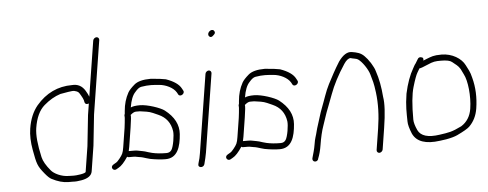

<svg xmlns="http://www.w3.org/2000/svg" viewBox="-48 -810 2424 953"><g transform="rotate(-5 1164.0 -333.5)"><path d="M347.3 -27 367.2 -153 383.6 -307 392.7 -364C391.9 -363.3 391.2 -363 390.5 -363C380.9 -360 374.6 -362.6 371.8 -371L369.5 -382C367.8 -388 363.8 -396.3 357.5 -407C346 -426.3 346.4 -426.3 326 -432.1C317.3 -434.6 276.6 -426.6 256 -423C227.6 -414 200.1 -398.1 173.7 -375.2C147.2 -352.4 130 -315.7 122 -265C116.5 -230.8 121.1 -182 135.5 -118.8C140.1 -98.7 153.5 -75.4 175.8 -49C189 -33.2 224.4 -14 263.2 -14C271.2 -14 279 -13.8 286.7 -13.4C295.8 -12.9 345.8 -17.9 347.3 -27ZM471.6 -673 413.6 -307 397.2 -153 377.3 -27C374 -6.4 356.2 6.8 323.8 12.7C306.5 15.9 292.1 17 280.5 16H257.5C232.3 16 204.7 8.2 174.7 -7.5C166.4 -11.8 156 -21.6 143.5 -36.9C110.3 -77.3 108.1 -87.8 95.2 -158C88 -197.3 86.9 -233 92 -265C99.2 -310.7 114.8 -348 138.7 -377C186.9 -433.7 246.4 -462 317.2 -462C345.7 -464.3 367.5 -452.8 382.7 -427.5C390.1 -415.2 395.1 -405 397.9 -397L441.6 -673C442.8 -680.9 451 -688 459 -688C466.9 -688 472.8 -680.9 471.6 -673Z M748.4 -55C726.4 -55 701.2 -57.7 672.7 -63L654.5 -68C641.5 -71.7 632.7 -75.5 618.4 -77C606.9 -78.2 602.9 -81 591.6 -81H566.6C563.9 -81 561.4 -82 559 -84C541.4 -57.2 525.7 -40.2 512 -33L499.8 -26C484.6 -17.6 467.9 -40.5 489 -52L501.1 -59C506.2 -61.7 512.5 -67.8 520 -77.5C535.2 -97 539 -102.8 543.8 -133L558.7 -227C561 -241.9 562.9 -264 564 -276.5C564.9 -286.1 561.3 -288 565.8 -297C565.8 -301.7 566.2 -306.3 567 -311C569.7 -344.5 578.5 -374.5 593.2 -401C598.8 -411 609.9 -423.2 626.5 -437.5C643.1 -451.8 670.4 -459 708.4 -459C743 -456.5 768.2 -453.5 784 -450C823.5 -436.1 848.7 -418.4 859.6 -397L865 -387C874.5 -371 846.5 -354 838.3 -370L832.9 -380C817.9 -405.4 780.6 -422.3 749.5 -425C720.1 -427.6 696.9 -430.1 659 -423.5C649.5 -421.9 639.3 -414.4 628.2 -401C614 -386.6 604 -361.6 598.4 -326C608.4 -330.7 623.6 -333 644 -333C681.7 -333 745.9 -310.8 765.3 -295.9C811.3 -260.4 832.6 -219.5 829.1 -173C824.4 -109.9 807.7 -55 748.4 -55ZM588.7 -227 573.8 -133C572.5 -125 571 -117.7 569.3 -111H595.1C603.2 -111 609.4 -110.5 613.6 -109.5C633.8 -104.7 640.2 -106.1 666.1 -97L684.3 -92C705.5 -87.1 728.3 -85 755.2 -85C766.5 -85 775 -89.3 780.7 -98C791.2 -113.8 800.5 -169.3 797.4 -190.5C791.3 -232 769.4 -261 731.7 -277.5C724.8 -280.5 716.2 -284.3 705.8 -289C685.4 -298.1 665.5 -299.5 641.7 -303H621.7C614.4 -303 605.3 -298.3 594.5 -289C596.3 -283.7 594.4 -263 588.7 -227Z M1012.3 -460 950.5 -70C949.1 -61.3 947.3 -52.4 945 -43.2L937.5 -13C931.3 6.1 902 1.7 908.1 -17L910.7 -27C914.3 -37 917.5 -51.3 920.5 -70L982.3 -460C983.5 -467.9 991.7 -475 999.6 -475C1007.6 -475 1013.5 -467.9 1012.3 -460ZM1042.7 -669.7C1048.8 -662.6 1047.9 -655.7 1040.2 -649C1030.5 -638.3 1022.4 -636.8 1016 -644.5C1003.2 -659.7 1030.6 -684.2 1042.7 -669.7Z M1317.4 -55C1295.4 -55 1270.2 -57.7 1241.7 -63L1223.5 -68C1210.5 -71.7 1201.7 -75.5 1187.4 -77C1175.9 -78.2 1171.9 -81 1160.6 -81H1135.6C1132.9 -81 1130.4 -82 1128 -84C1110.4 -57.2 1094.7 -40.2 1081 -33L1068.8 -26C1053.6 -17.6 1036.9 -40.5 1058 -52L1070.1 -59C1075.2 -61.7 1081.5 -67.8 1089 -77.5C1104.2 -97 1108 -102.8 1112.8 -133L1127.7 -227C1130 -241.9 1131.9 -264 1133 -276.5C1133.9 -286.1 1130.3 -288 1134.8 -297C1134.8 -301.7 1135.2 -306.3 1136 -311C1138.7 -344.5 1147.5 -374.5 1162.2 -401C1167.8 -411 1178.9 -423.2 1195.5 -437.5C1212.1 -451.8 1239.4 -459 1277.4 -459C1312 -456.5 1337.2 -453.5 1353 -450C1392.5 -436.1 1417.7 -418.4 1428.6 -397L1434 -387C1443.5 -371 1415.5 -354 1407.3 -370L1401.9 -380C1386.9 -405.4 1349.6 -422.3 1318.5 -425C1289.1 -427.6 1265.9 -430.1 1228 -423.5C1218.5 -421.9 1208.3 -414.4 1197.2 -401C1183 -386.6 1173 -361.6 1167.4 -326C1177.4 -330.7 1192.6 -333 1213 -333C1250.7 -333 1314.9 -310.8 1334.3 -295.9C1380.3 -260.4 1401.6 -219.5 1398.1 -173C1393.4 -109.9 1376.7 -55 1317.4 -55ZM1157.7 -227 1142.8 -133C1141.5 -125 1140 -117.7 1138.3 -111H1164.1C1172.2 -111 1178.4 -110.5 1182.6 -109.5C1202.8 -104.7 1209.2 -106.1 1235.1 -97L1253.3 -92C1274.5 -87.1 1297.3 -85 1324.2 -85C1335.5 -85 1344 -89.3 1349.7 -98C1360.2 -113.8 1369.5 -169.3 1366.4 -190.5C1360.3 -232 1338.4 -261 1300.7 -277.5C1293.8 -280.5 1285.2 -284.3 1274.8 -289C1254.4 -298.1 1234.5 -299.5 1210.7 -303H1190.7C1183.4 -303 1174.3 -298.3 1163.5 -289C1165.3 -283.7 1163.4 -263 1157.7 -227Z M1808.1 6C1800.2 6 1794.2 -1.1 1795.5 -9L1812.2 -115C1822.4 -179.2 1824 -238.9 1817 -294.1C1810.7 -343.9 1806.3 -352.8 1797.1 -385.9C1789.9 -411.5 1762.8 -451.7 1742.7 -465C1734.4 -470.5 1717.8 -470.9 1706.3 -475C1695.6 -475 1684.6 -466.3 1673.1 -449C1639.2 -397.4 1614.1 -349.3 1597.9 -304.7C1591.6 -287.2 1584.1 -267.7 1575.7 -246.2C1556 -196.5 1561.9 -206.7 1542.8 -153C1533.7 -127.6 1526.2 -95.6 1520.1 -57C1516.2 -32.3 1510.4 -10.7 1502.8 8C1499.5 28.3 1468.3 24.8 1474.9 2C1480 -15.8 1487.5 -40.7 1491.2 -64.2C1493.5 -78.9 1496 -90.1 1498.5 -97.7C1505.8 -119.4 1508 -135.4 1516.6 -160.2C1526.5 -189 1531.7 -212 1542.4 -239C1557.2 -276.4 1570.4 -321.1 1588.3 -355.5C1606.6 -390.5 1624.1 -424.4 1648.4 -463C1670.7 -494.3 1692.9 -508 1714.9 -504.4C1741.1 -500 1759.7 -495.7 1777.2 -477.4C1788.3 -465.8 1795.4 -457 1798.5 -451C1802.4 -446.3 1805.8 -441.3 1808.6 -436C1815.5 -422.9 1821.5 -415.1 1826.1 -398C1838.7 -361.1 1846.9 -318.1 1850.6 -269C1856.2 -237 1853.4 -185.7 1842.2 -115L1825.5 -9C1824.2 -1.1 1816 6 1808.1 6Z M2042.4 -394C2041.4 -392 2037.6 -385.6 2031.1 -374.8C2024.5 -364 2015.9 -340.8 2005.4 -305.1C1994.8 -269.5 1989.7 -215.6 1990.1 -143.5C1990.2 -129.8 1995.2 -112 2005.3 -90C2019.7 -59.8 2055.8 -48.9 2113.6 -57.5C2159.6 -64.3 2174.8 -65.5 2224.3 -90C2253.1 -108.2 2270.5 -135.8 2276.3 -172.7C2286.1 -234.3 2277.5 -312.9 2259.3 -346C2254.9 -354 2250.5 -363 2246.1 -373C2235.3 -391.2 2223.8 -397.1 2206.7 -411.5C2197.6 -419.2 2179.7 -423 2153 -423C2123.4 -423 2114.3 -422.2 2083.2 -408.5C2062.8 -399.5 2049.2 -394.7 2042.4 -394ZM2065.3 -431C2069.6 -433 2075.3 -435.3 2082.4 -438C2106.9 -447.2 2116.4 -453 2157.7 -453C2210.2 -453 2256 -424.3 2272.8 -390L2287.3 -361.5C2291.8 -352.5 2295.9 -340.3 2299.5 -325C2312.5 -276.8 2314.7 -225.4 2306.1 -171C2300.5 -135.8 2286.1 -106.8 2262.8 -84C2254 -75.4 2233.3 -63.3 2200.7 -47.8C2187.8 -41.7 2169.2 -36.4 2145.1 -32L2112.9 -27.5C2041.6 -17.6 1996.3 -33.4 1976.9 -75C1966.1 -101.1 1960.6 -121.6 1960.5 -136.5C1959.9 -180.6 1957.8 -213.5 1967.6 -275C1978.4 -325 1993.2 -366 2012 -398C2016.9 -406.2 2019.9 -413.8 2025.5 -420L2037.7 -440C2042.1 -449 2049.8 -451.4 2060.8 -447C2065.8 -445 2067.3 -439.7 2065.3 -431Z"/></g></svg>

Font: MewTooHand
Style: ReversedIta
Weight: 400
Designer: Mew Too, Robert Jablonski
Version: Version 0.77